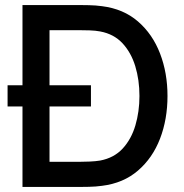

<svg xmlns="http://www.w3.org/2000/svg" viewBox="-20 -740 730 760"><path d="M10 -318.5V-402.5H340V-318.5ZM69 0V-720H294.5Q304.5 -720 331.8 -719.5Q359 -719 384 -715.5Q468.5 -705 526.2 -655Q584 -605 613.5 -528.2Q643 -451.5 643 -360Q643 -268 613.5 -191.2Q584 -114.5 526.2 -64.8Q468.5 -15 384 -4.5Q359 -1 331.8 -0.5Q304.5 0 294.5 0ZM176 -99.5H294.5Q311.5 -99.5 335 -100.5Q358.5 -101.5 376.5 -104.5Q431.5 -115 465.8 -152.2Q500 -189.5 516 -244Q532 -298.5 532 -360Q532 -423.5 515.5 -477.8Q499 -532 464.8 -568.8Q430.5 -605.5 376.5 -615.5Q358.5 -619 334.8 -619.8Q311 -620.5 294.5 -620.5H176Z"/></svg>

Font: Manrope ExtraLight SemiBold
Style: Regular
Weight: 600
Version: Version 4.504